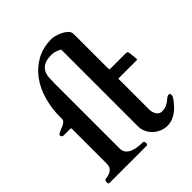

<svg xmlns="http://www.w3.org/2000/svg" viewBox="-223 -954 1097 1097"><g transform="rotate(-45 325.5 -406.0)"><path d="M372.1 -733.9Q357.4 -742.2 342.3 -747.3Q327.1 -752.4 311.5 -752.4Q272.9 -752.4 252.2 -741.2Q231.4 -730 221.7 -711.9Q211.9 -693.8 210.2 -671.6Q208.5 -649.4 208.5 -627V-98.6Q208.5 -77.1 219.2 -63.7Q230 -50.3 247.3 -42.5Q264.6 -34.7 286.4 -32Q308.1 -29.3 329.6 -29.3Q334 -28.8 336.2 -22.9Q338.4 -17.1 338.4 -14.6Q338.4 -13.7 338.1 -11.2Q337.9 -8.8 337.2 -6.3Q336.4 -3.9 334.5 -2Q332.5 0 329.6 0H24.4Q21.5 -1 20.5 -6.3Q19.5 -11.7 19.5 -14.6Q19.5 -17.1 21 -22.7Q22.5 -28.3 24.4 -29.3Q30.8 -32.2 42.5 -33.7Q54.2 -35.2 65.9 -40.3Q77.6 -45.4 86.4 -56.4Q95.2 -67.4 95.2 -88.9V-371.6Q95.2 -377 89.4 -377H36.1Q30.3 -377 24.9 -380.6Q19.5 -384.3 19.5 -391.1Q19.5 -396.5 25.1 -400.4Q30.8 -404.3 39.1 -408.2Q47.4 -412.1 57.4 -415.8Q67.4 -419.4 75.7 -424.1Q84 -428.7 89.6 -434.6Q95.2 -440.4 95.2 -448.7V-464.8Q95.2 -533.2 112.8 -596.7Q130.4 -660.2 165.8 -709Q201.2 -757.8 254.2 -787.1Q307.1 -816.4 377.9 -816.4Q384.8 -816.4 402.3 -812.3Q419.9 -808.1 438.5 -799.3Q457 -790.5 471.2 -777.3Q485.4 -764.2 485.4 -746.1V-467.3Q485.4 -463.4 486.6 -460.9Q487.8 -458.5 493.2 -458H617.7Q625.5 -458 628.4 -455.3Q631.3 -452.6 632.8 -448.2Q633.8 -445.8 634.8 -438.2Q635.7 -430.7 636.7 -421.6Q637.7 -412.6 638.4 -403.6Q639.2 -394.5 639.2 -388.7Q639.2 -385.7 635.3 -385.7H488.3Q485.8 -385.7 485.6 -384.8Q485.4 -383.8 485.4 -381.3V-138.7Q485.4 -123 489.3 -111.3Q493.2 -99.6 499.3 -91.8Q505.4 -84 513.2 -80.1Q521 -76.2 528.8 -76.2Q551.3 -76.2 565.4 -82.8Q579.6 -89.4 589.8 -97.2Q600.1 -105 607.9 -111.6Q615.7 -118.2 625.5 -118.2Q632.3 -118.2 633.5 -112.8Q634.8 -107.4 634.8 -104.5Q634.8 -98.1 633.1 -94.5Q631.3 -90.8 630.4 -88.9Q629.9 -87.9 625 -80.6Q620.1 -73.2 611.8 -63Q603.5 -52.7 591.6 -41Q579.6 -29.3 564.9 -19.3Q550.3 -9.3 533 -2.7Q515.6 3.9 496.6 3.9Q470.2 3.9 447.3 -5.9Q424.3 -15.6 407.7 -32Q391.1 -48.3 381.6 -69.3Q372.1 -90.3 372.1 -112.8Z"/></g></svg>

Font: Cardo
Style: Bold
Weight: 700
Designer: David J. Perry
Foundry: David J. Perry
Version: Version 1.0011